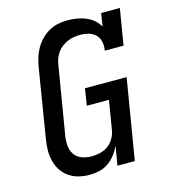

<svg xmlns="http://www.w3.org/2000/svg" viewBox="-111 -832 823 930"><g transform="rotate(-15 300.0 -367.5)"><path d="M226 8Q197 8 170.5 1.5Q144 -5 122 -20Q100 -35 85.5 -57.5Q71 -80 64.5 -106.5Q58 -133 58.5 -161Q59 -189 64 -217L120 -560Q124 -583 131 -606.5Q138 -630 150.5 -651.5Q163 -673 181 -691.5Q199 -710 221 -722Q243 -734 267 -738.5Q291 -743 314 -743Q338 -743 361 -739Q384 -735 404.5 -726.5Q425 -718 442 -703.5Q459 -689 470 -670L480 -735H574L544 -554H450Q454 -576 450 -597Q446 -618 432 -632.5Q418 -647 397.5 -653Q377 -659 355 -659Q339 -659 323 -656.5Q307 -654 291.5 -647.5Q276 -641 262 -630.5Q248 -620 238.5 -606.5Q229 -593 223 -577.5Q217 -562 215 -546L158 -204Q154 -179 156.5 -154.5Q159 -130 172 -111.5Q185 -93 208 -84.5Q231 -76 256 -76Q277 -76 299 -81Q321 -86 339.5 -99.5Q358 -113 369.5 -133.5Q381 -154 384 -175L408 -319H297L310 -403H519L452 0H365L381 -95Q370 -72 354.5 -52Q339 -32 318 -17.5Q297 -3 273 2.5Q249 8 226 8Z"/></g></svg>

Font: Iosevka Curly Slab MdEx
Style: Italic
Weight: 500
Width: 7
Italic angle: -9°
Monospace: yes
Designer: Belleve Invis
Foundry: Belleve Invis
Version: Version 11.0.0; ttfautohint (v1.8.3)